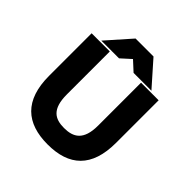

<svg xmlns="http://www.w3.org/2000/svg" viewBox="-215 -986 1165 1165"><g transform="rotate(45 367.5 -404.0)"><path d="M368 12C551 12 655 -79 655 -289V-654H504V-286C504 -160 447 -129 368 -129C290 -129 236 -159 236 -286V-654H80V-289C80 -79 186 12 368 12ZM368 -721 430 -664H583L445 -820H291L153 -664H305Z"/></g></svg>

Font: Falling Sky
Style: ExBd
Weight: 400
Designer: Paul D. Hunt
Foundry: Adobe Systems Incorporated
Version: Version 1.02